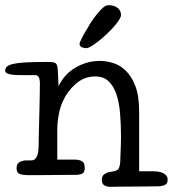

<svg xmlns="http://www.w3.org/2000/svg" viewBox="-26 -690 667 741"><path d="M441 -632Q441 -621 424 -599.5Q407 -578 384.5 -557Q362 -536 339.5 -520Q317 -504 306 -504Q298 -504 289.5 -508Q281 -512 281 -522Q281 -524 286.5 -536Q292 -548 301.5 -564.5Q311 -581 322.5 -599.5Q334 -618 346.5 -633.5Q359 -649 370.5 -659.5Q382 -670 392 -670Q415 -670 428 -659.5Q441 -649 441 -632ZM511 -29H565Q572 -29 581.5 -28Q591 -27 600 -23.5Q609 -20 615 -13.5Q621 -7 621 4Q621 19 610 24Q599 29 584 29Q579 29 551.5 29.5Q524 30 491.5 30Q459 30 431.5 30.5Q404 31 400 31Q387 31 377 25.5Q367 20 367 3Q367 -11 376.5 -17.5Q386 -24 395 -26Q420 -29 428 -35Q436 -41 438 -65Q440 -105 440.5 -133Q441 -161 441 -163Q441 -209 437.5 -251.5Q434 -294 423.5 -325.5Q413 -357 393.5 -376Q374 -395 341 -395Q299 -395 266.5 -366.5Q234 -338 217 -300Q206 -277 200.5 -246.5Q195 -216 195 -186V-74H262Q279 -74 290 -68Q301 -62 301 -42Q301 -25 291.5 -20Q282 -15 262 -15Q258 -15 231.5 -15Q205 -15 173 -14.5Q141 -14 113.5 -14Q86 -14 81 -14Q65 -14 51.5 -18Q38 -22 38 -41Q38 -59 50.5 -65Q63 -71 75 -71H95Q104 -71 109.5 -76.5Q115 -82 118 -90.5Q121 -99 122 -108Q123 -117 123 -125Q123 -142 124 -179.5Q125 -217 126 -257Q127 -297 127.5 -329Q128 -361 128 -367Q128 -400 111 -400H59Q49 -400 37.5 -400.5Q26 -401 16.5 -402.5Q7 -404 0.5 -407.5Q-6 -411 -6 -417Q-6 -427 1.5 -433.5Q9 -440 28 -444Q47 -448 78.5 -449.5Q110 -451 158 -451Q184 -451 190 -445Q196 -439 197 -419L200 -357Q222 -404 266 -429.5Q310 -455 360 -455Q382 -455 408.5 -447.5Q435 -440 458 -418.5Q481 -397 496 -359Q511 -321 511 -260Z"/></svg>

Font: Life Savers
Style: Bold
Weight: 700
Designer: Pablo Impallari, Rodrigo Fuenzalida, Brenda Gallo
Foundry: Pablo Impallari, Rodrigo Fuenzalida, Brenda Gallo
Version: Version 3.001; ttfautohint (v0.95) -l 8 -r 50 -G 200 -x 14 -